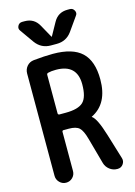

<svg xmlns="http://www.w3.org/2000/svg" viewBox="-141 -1038 782 1111"><g transform="rotate(-15 250.0 -482.5)"><path d="M377.9 -964.8H392.6Q410.2 -964.8 418.9 -948.7Q427.7 -932.6 417 -918.9L358.4 -835.9Q325.2 -790 267.6 -790H232.4Q175.8 -790 141.6 -835.9L83 -918.9Q72.3 -932.6 80.6 -948.7Q88.9 -964.8 107.4 -964.8H122.1Q178.7 -964.8 206.1 -915L249 -837.9H250H251L293.9 -915Q321.3 -964.8 377.9 -964.8ZM168 -630.9V-400.4Q168 -392.6 176.8 -391.6H213.9Q290 -391.6 319.8 -420.4Q349.6 -449.2 349.6 -526.4Q349.6 -646.5 223.6 -646.5Q195.3 -646.5 176.8 -641.6Q168 -639.6 168 -630.9ZM57.6 -55.7V-668Q57.6 -693.4 73.2 -711.9Q88.9 -730.5 114.3 -733.4Q180.7 -740.2 230.5 -740.2Q348.6 -740.2 403.3 -688.5Q458 -636.7 458 -526.4Q458 -381.8 355.5 -331.1Q354.5 -331.1 354 -330.1Q353.5 -329.1 355.5 -328.1Q382.8 -309.6 415 -204.1L460.9 -53.7Q466.8 -34.2 454.6 -17.1Q442.4 0 420.9 0H418.9Q393.6 0 373.5 -15.6Q353.5 -31.2 346.7 -54.7L303.7 -210Q289.1 -263.7 270 -280.8Q251 -297.9 208 -297.9H176.8Q168 -297.9 168 -289.1V-55.7Q168 -32.2 151.9 -16.1Q135.7 0 112.8 0Q89.8 0 73.7 -16.6Q57.6 -33.2 57.6 -55.7Z"/></g></svg>

Font: Rounded Mgen+ 1m medium
Style: Regular
Weight: 500
Designer: [Source Han Sans]
Ryoko NISHIZUKA  (kana & ideographs); Paul D. Hunt (Latin, Greek & Cyrillic); Wenlong ZHANG  (bopomofo
Version: Version 1.059.20150602